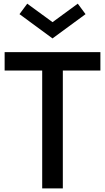

<svg xmlns="http://www.w3.org/2000/svg" viewBox="-20 -1037 578 1057"><path d="M212.3 -648.6H5.5V-750H532.7V-648.6H325.9V0H212.3ZM269.1 -825.5 87.3 -959.1 130 -1016.8 269.1 -915 408.2 -1016.8 450.9 -959.1Z"/></svg>

Font: Spartan MB SemBd
Style: Regular
Weight: 600
Designer: Matt Bailey, Mirko Velimirovic
Foundry: Matt Bailey
Version: Version 1.005